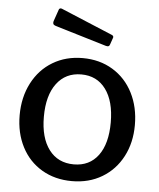

<svg xmlns="http://www.w3.org/2000/svg" viewBox="-54 -798 706 855"><g transform="rotate(5 299.5 -371.0)"><path d="M42 -262Q42 -343 75 -406.5Q108 -470 166.5 -505Q225 -540 300 -540Q376 -540 434.5 -504.5Q493 -469 525 -406Q557 -343 557 -263Q557 -184 524.5 -122Q492 -60 433.5 -25Q375 10 299 10Q223 10 164.5 -24.5Q106 -59 74 -121Q42 -183 42 -262ZM449 -265Q449 -360 409.5 -413.5Q370 -467 300 -467Q230 -467 190 -413.5Q150 -360 150 -265Q150 -171 190 -118Q230 -65 301 -65Q371 -65 410 -117.5Q449 -170 449 -265ZM188 -751 420 -654Q425 -652 426.5 -648Q428 -644 425 -638L416 -612Q414 -605 410 -603Q406 -601 398 -603L168 -672Q159 -675 156.5 -679.5Q154 -684 156 -692L174 -744Q175 -749 179 -751Q183 -753 188 -751Z"/></g></svg>

Font: n
Style: Regular
Weight: 500
Designer: Pablo Impallari, Rodrigo Fuenzalida
Foundry: Impallari Type
Version: Version 1.002; ttfautohint (v1.5)